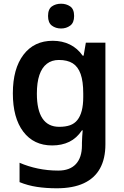

<svg xmlns="http://www.w3.org/2000/svg" viewBox="-20 -771 666 1031"><path d="M263 -552Q314 -552 355 -532Q396 -512 424 -472H429L441 -542H546V4Q546 81 517 133.5Q488 186 430 213Q372 240 285 240Q227 240 178 232.5Q129 225 85 207V103Q131 123 183.5 134Q236 145 293 145Q355 145 387.5 110Q420 75 420 10V-4Q420 -19 421.5 -39Q423 -59 424 -71H420Q392 -29 352 -9.5Q312 10 260 10Q161 10 105 -64Q49 -138 49 -270Q49 -402 106 -477Q163 -552 263 -552ZM296 -449Q258 -449 231.5 -428.5Q205 -408 191.5 -368Q178 -328 178 -268Q178 -180 208 -135Q238 -90 298 -90Q332 -90 356 -98.5Q380 -107 395.5 -126.5Q411 -146 419 -176.5Q427 -207 427 -250V-269Q427 -334 413 -373.5Q399 -413 370.5 -431Q342 -449 296 -449ZM308 -751Q336 -751 357 -736.5Q378 -722 378 -685Q378 -649 357 -633.5Q336 -618 308 -618Q279 -618 258.5 -633.5Q238 -649 238 -685Q238 -722 258.5 -736.5Q279 -751 308 -751Z"/></svg>

Font: Noto Sans Armenian SemiBold
Style: Regular
Weight: 600
Designer: Monotype Design Team
Foundry: Monotype Imaging Inc.
Version: Version 2.007